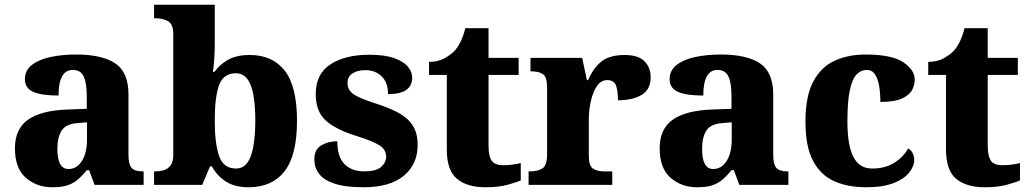

<svg xmlns="http://www.w3.org/2000/svg" viewBox="-20 -780 4342 810"><path d="M200 10Q135 10 89 -30Q43 -70 43 -154Q43 -236 98 -275Q153 -314 265 -318L346 -321V-375Q346 -430 333 -457.5Q320 -485 287 -485Q227 -485 227 -377Q155 -377 120 -392.5Q85 -408 85 -446Q85 -483 114.5 -506Q144 -529 193 -539.5Q242 -550 301 -550Q411 -550 466.5 -512.5Q522 -475 522 -381V-128Q522 -87 535 -72Q548 -57 582 -57H586V0H379L356 -62H346Q324 -35 304.5 -19.5Q285 -4 261 3Q237 10 200 10ZM269 -67Q304 -67 325.5 -101Q347 -135 347 -191V-264L310 -261Q260 -258 241 -230.5Q222 -203 222 -151Q222 -67 269 -67Z M1028 10Q970 10 932.5 -14.5Q895 -39 874 -78H866L833 0H630V-57H637Q654 -57 671 -62Q688 -67 699.5 -82Q711 -97 711 -127V-636Q711 -678 689 -690.5Q667 -703 635 -703H630V-760H886V-595Q886 -567 884 -533Q882 -499 878 -477H885Q906 -507 941.5 -527.5Q977 -548 1034 -548Q1130 -548 1181.5 -481.5Q1233 -415 1233 -271Q1233 -125 1180.5 -57.5Q1128 10 1028 10ZM976 -69Q1019 -69 1038 -121.5Q1057 -174 1057 -272Q1057 -371 1037.5 -421Q1018 -471 975 -471Q923 -471 904.5 -421.5Q886 -372 886 -271Q886 -174 904.5 -121.5Q923 -69 976 -69Z M1514 10Q1436 10 1390.5 -5.5Q1345 -21 1325.5 -47.5Q1306 -74 1306 -107Q1306 -149 1335 -166.5Q1364 -184 1403 -184Q1403 -118 1433.5 -87.5Q1464 -57 1517 -57Q1566 -57 1587.5 -75.5Q1609 -94 1609 -119Q1609 -149 1580.5 -167Q1552 -185 1488 -205Q1399 -232 1355.5 -270.5Q1312 -309 1312 -383Q1312 -468 1374 -508.5Q1436 -549 1538 -549Q1603 -549 1642.5 -535Q1682 -521 1700.5 -499Q1719 -477 1719 -453Q1719 -419 1694.5 -401Q1670 -383 1617 -383Q1617 -432 1590 -458Q1563 -484 1522 -484Q1487 -484 1466.5 -470Q1446 -456 1446 -430Q1446 -400 1471.5 -382.5Q1497 -365 1566 -343Q1620 -326 1659.5 -305Q1699 -284 1720.5 -251.5Q1742 -219 1742 -169Q1742 -87 1683.5 -38.5Q1625 10 1514 10Z M2028 10Q1951 10 1908 -25.5Q1865 -61 1865 -149V-464H1790V-519Q1828 -519 1855 -534Q1882 -549 1897 -565Q1911 -580 1923 -604Q1935 -628 1943 -661H2041V-536H2168V-464H2041V-165Q2041 -122 2054 -102.5Q2067 -83 2103 -83Q2123 -83 2142 -85.5Q2161 -88 2177 -92V-19Q2160 -11 2121.5 -0.5Q2083 10 2028 10Z M2210 0V-57H2215Q2249 -57 2268.5 -69.5Q2288 -82 2288 -129V-411Q2288 -455 2271 -467Q2254 -479 2221 -479H2218V-536H2436L2456 -442H2461Q2486 -498 2520.5 -523Q2555 -548 2615 -548Q2673 -548 2699 -521.5Q2725 -495 2725 -454Q2725 -403 2687.5 -380Q2650 -357 2587 -357Q2587 -398 2578.5 -420Q2570 -442 2542 -442Q2515 -442 2498 -416.5Q2481 -391 2472.5 -352.5Q2464 -314 2464 -276V-124Q2464 -80 2482 -68.5Q2500 -57 2529 -57H2563V0Z M2920 10Q2855 10 2809 -30Q2763 -70 2763 -154Q2763 -236 2818 -275Q2873 -314 2985 -318L3066 -321V-375Q3066 -430 3053 -457.5Q3040 -485 3007 -485Q2947 -485 2947 -377Q2875 -377 2840 -392.5Q2805 -408 2805 -446Q2805 -483 2834.5 -506Q2864 -529 2913 -539.5Q2962 -550 3021 -550Q3131 -550 3186.5 -512.5Q3242 -475 3242 -381V-128Q3242 -87 3255 -72Q3268 -57 3302 -57H3306V0H3099L3076 -62H3066Q3044 -35 3024.5 -19.5Q3005 -4 2981 3Q2957 10 2920 10ZM2989 -67Q3024 -67 3045.5 -101Q3067 -135 3067 -191V-264L3030 -261Q2980 -258 2961 -230.5Q2942 -203 2942 -151Q2942 -67 2989 -67Z M3634 10Q3557 10 3499.5 -15.5Q3442 -41 3410 -101.5Q3378 -162 3378 -267Q3378 -375 3411.5 -437Q3445 -499 3502.5 -524.5Q3560 -550 3631 -550Q3742 -550 3790.5 -517.5Q3839 -485 3839 -444Q3839 -423 3828.5 -401.5Q3818 -380 3786.5 -365Q3755 -350 3694 -350Q3694 -386 3689 -416.5Q3684 -447 3671.5 -466Q3659 -485 3637 -485Q3612 -485 3593.5 -465.5Q3575 -446 3565 -398.5Q3555 -351 3555 -268Q3555 -168 3580 -118.5Q3605 -69 3660 -69Q3715 -69 3754 -94Q3793 -119 3811 -154Q3825 -146 3831 -132.5Q3837 -119 3837 -105Q3837 -80 3816.5 -53Q3796 -26 3751 -8Q3706 10 3634 10Z M4134 10Q4057 10 4014 -25.5Q3971 -61 3971 -149V-464H3896V-519Q3934 -519 3961 -534Q3988 -549 4003 -565Q4017 -580 4029 -604Q4041 -628 4049 -661H4147V-536H4274V-464H4147V-165Q4147 -122 4160 -102.5Q4173 -83 4209 -83Q4229 -83 4248 -85.5Q4267 -88 4283 -92V-19Q4266 -11 4227.5 -0.5Q4189 10 4134 10Z"/></svg>

Font: Noto Serif Devanagari ExtraBold
Style: Regular
Weight: 800
Designer: Universal Thirst, Indian Type Foundry and the Monotype Design Team
Foundry: Monotype Imaging Inc.
Version: Version 2.004; ttfautohint (v1.8.4.7-5d5b)